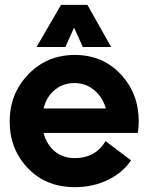

<svg xmlns="http://www.w3.org/2000/svg" viewBox="-20 -760 612 793"><path d="M131 -566 232 -740H341L439 -566H322L286 -646L250 -566ZM289 13Q170 13 95 -65.5Q20 -144 20 -259Q20 -373 97 -453Q174 -533 289 -533Q404 -533 478.5 -453.5Q553 -374 553 -259Q553 -234 549 -211H160Q172 -164 205.5 -135.5Q239 -107 289 -107Q374 -107 416 -177L521 -98Q489 -48 427 -17.5Q365 13 289 13ZM287 -417Q240 -417 205.5 -388Q171 -359 160 -312H417Q405 -357 370 -387Q335 -417 287 -417Z"/></svg>

Font: Cal Sans
Style: Regular
Weight: 400
Designer: Designer Mark Davis DBA MarkFonts
Foundry: Designer Mark Davis DBA MarkFonts
Version: Version 1.000